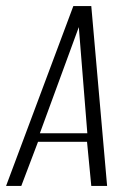

<svg xmlns="http://www.w3.org/2000/svg" viewBox="-41 -611 424 631"><path d="M-21 0 200 -591H259L311 0H259L245 -145H84L29 0ZM90 -173H246L218 -522Z"/></svg>

Font: Alumni Sans Light
Style: Italic
Weight: 300
Italic angle: -8°
Version: Version 1.016